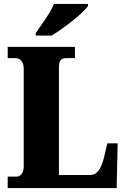

<svg xmlns="http://www.w3.org/2000/svg" viewBox="-20 -951 638 971"><path d="M161 -784V-771H241C303 -808 403 -886 425 -921V-931H253C235 -886 188 -824 161 -784ZM19 0H570L575 -226H523L505 -151C489 -88 466 -66 435 -66H278V-605C278 -641 284 -657 316 -657H359V-714H19V-657H58C81 -657 100 -641 100 -602V-109C100 -73 81 -58 66 -58H19Z"/></svg>

Font: Noto Serif Ethiopic Condensed Black
Style: Regular
Weight: 900
Width: 3
Designer: Monotype Design Team
Foundry: Monotype Imaging Inc.
Version: Version 2.102